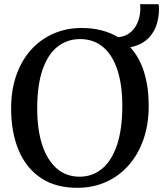

<svg xmlns="http://www.w3.org/2000/svg" viewBox="-20 -885 778 916"><path d="M355 11Q247 12.5 175.2 -35.8Q103.5 -84 68.2 -170Q33 -256 33 -367.5Q33 -455.5 58 -526.5Q83 -597.5 128.5 -647.8Q174 -698 235.5 -724.8Q297 -751.5 370 -751.5Q422 -751.5 465.2 -740Q508.5 -728.5 544 -707.5Q575 -710.5 595.8 -725.5Q616.5 -740.5 628.2 -761.2Q640 -782 644.8 -803.2Q649.5 -824.5 649.5 -840Q649.5 -850.5 649.2 -856Q649 -861.5 647.5 -865H736.5Q737.5 -859.5 738 -854Q738.5 -848.5 738.5 -843Q738.5 -794.5 723 -756Q707.5 -717.5 677 -692.8Q646.5 -668 601.5 -659.5Q646 -610.5 667.8 -539.5Q689.5 -468.5 689.5 -380Q689.5 -292.5 664.8 -221Q640 -149.5 595 -98Q550 -46.5 488.8 -18.2Q427.5 10 355 11ZM359.5 -42Q421 -42 467 -80Q513 -118 538.2 -193.2Q563.5 -268.5 563.5 -380Q563.5 -480.5 540 -551.8Q516.5 -623 471.5 -660.8Q426.5 -698.5 362 -698.5Q300.5 -698.5 254.5 -662.2Q208.5 -626 183 -552.5Q157.5 -479 157.5 -367.5Q157.5 -267 181.2 -194.2Q205 -121.5 250.2 -81.8Q295.5 -42 359.5 -42Z"/></svg>

Font: Merriweather 20pt Medium
Style: Regular
Weight: 500
Version: Version 2.100